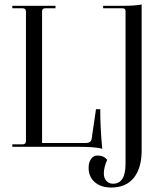

<svg xmlns="http://www.w3.org/2000/svg" viewBox="-20 -656 751 858"><path d="M477 182Q431 182 403.5 158Q376 134 376 94Q376 69 387 54Q398 39 416 39Q443 39 459 58Q444 92 444 119Q444 140 455.5 152.5Q467 165 485 165Q541 165 541 76V-607Q541 -619 527 -619H441V-630H530Q583 -630 613 -636V16Q613 95 578 138.5Q543 182 477 182ZM437 9Q410 0 326 0H35V-11H81Q96 -11 96 -26V-604Q96 -619 81 -619H35V-630H228V-619H181Q168 -619 168 -604V-17H363Q389 -17 390 -39L409 -168H428Q428 -81 437 9Z"/></svg>

Font: Arapey Regular-Display
Style: Regular
Weight: 400
Designer: Eduardo Rodriguez Tunni
Foundry: Eduardo Rodriguez Tunni
Version: Version 4.000